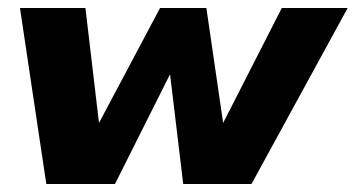

<svg xmlns="http://www.w3.org/2000/svg" viewBox="-20 -461 891 481"><path d="M30 -441H194L228 -153L381 -441H497L539 -153L686 -441H851L610 0H439L406 -275L268 0H96Z"/></svg>

Font: Teachers
Style: Bold Italic
Weight: 700
Designer: Alfredo Marco Pradil & Chank Diesel
Version: Version 0.009